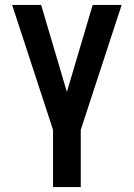

<svg xmlns="http://www.w3.org/2000/svg" viewBox="-20 -540 540 775"><path d="M194 215V-16L29 -520H146L250 -169L354 -520H471L306 -16V215Z"/></svg>

Font: Iosevka
Style: Bold
Weight: 700
Monospace: yes
Designer: Belleve Invis
Foundry: Belleve Invis
Version: Version 32.5.0; ttfautohint (v1.8.4)